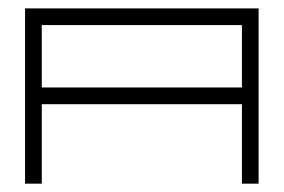

<svg xmlns="http://www.w3.org/2000/svg" viewBox="-20 -440 681 460"><path d="M40 0Q40 -119.1 40 -195.3Q40 -232.4 40 -259.8Q40 -339.8 40 -419.9Q226.6 -419.9 599.6 -419.9Q599.6 -315.4 599.6 0Q589.8 0 559.6 0Q559.6 -47.9 559.6 -190.4Q440.4 -190.4 80.1 -190.4Q80.1 -142.6 80.1 0Q70.3 0 40 0ZM80.1 -379.9Q80.1 -342.8 80.1 -230.5Q200.2 -230.5 559.6 -230.5Q559.6 -267.6 559.6 -379.9Q440.4 -379.9 80.1 -379.9Z"/></svg>

Font: Cataluna 
Style: Lite
Weight: 400
Version: Version 1.0